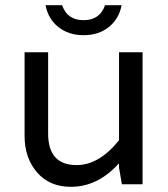

<svg xmlns="http://www.w3.org/2000/svg" viewBox="-20 -712 650 742"><path d="M254 10Q171 10 123 -46Q75 -102 75 -186V-510H166V-196Q166 -74 276 -74Q363 -74 440 -170V-510H531V0H451L440 -64V-79H438Q357 10 254 10ZM386 -692H450Q440 -639 400.5 -607.5Q361 -576 303 -576Q245 -576 205.5 -607.5Q166 -639 156 -692H220Q240 -634 303 -634Q366 -634 386 -692Z"/></svg>

Font: Varela
Style: Regular
Weight: 400
Designer: Joe Prince
Foundry: Joe Prince
Version: Version 1.000